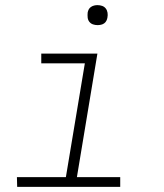

<svg xmlns="http://www.w3.org/2000/svg" viewBox="-20 -729 640 749"><path d="M449 0H47L46 -38H237L311 -482H141V-520H360L280 -38H449ZM361 -631Q351 -631 342.5 -634Q334 -637 328.5 -644Q323 -651 322 -660.5Q321 -670 322 -680Q323 -686 326 -692Q329 -698 335 -702Q341 -706 347.5 -707.5Q354 -709 360 -709Q370 -709 378.5 -706Q387 -703 392.5 -696Q398 -689 399.5 -679.5Q401 -670 399 -660Q398 -654 395 -648Q392 -642 386.5 -638Q381 -634 374 -632.5Q367 -631 361 -631Z"/></svg>

Font: Iosevka XLt Ex Obl
Style: Regular
Weight: 200
Width: 7
Italic angle: -9°
Monospace: yes
Designer: Belleve Invis
Foundry: Belleve Invis
Version: Version 32.5.0; ttfautohint (v1.8.4)